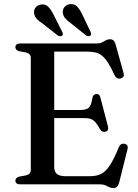

<svg xmlns="http://www.w3.org/2000/svg" viewBox="-20 -916 686 954"><path d="M205.5 -369.5H379Q409.5 -369.5 421.8 -381.2Q434 -393 438.5 -427.5Q440.5 -437.5 445.2 -442.8Q450 -448 458 -449Q474 -451 479 -431L516.5 -287.5Q519 -277 516.2 -270.8Q513.5 -264.5 505 -262Q496.5 -259.5 489.5 -262.2Q482.5 -265 477.5 -273Q465 -296.5 454.2 -308.5Q443.5 -320.5 430.2 -325Q417 -329.5 396.5 -329.5H205.5ZM56.5 -682Q56.5 -690.5 62.5 -695.2Q68.5 -700 81 -700H461Q476.5 -700 486.8 -705.2Q497 -710.5 506 -715.8Q515 -721 526.5 -721Q538 -721 544.5 -714.5Q551 -708 555 -693L594 -553Q597 -543 593.5 -536.2Q590 -529.5 581 -526.5Q571 -523.5 562.8 -527.5Q554.5 -531.5 549.5 -542Q532 -580 517.2 -603.2Q502.5 -626.5 487.5 -638.8Q472.5 -651 454.5 -655.2Q436.5 -659.5 411.5 -659.5H249.5V-85Q249.5 -62.5 263.2 -51.5Q277 -40.5 305.5 -40.5H426Q458.5 -40.5 481.2 -51.2Q504 -62 525 -93.2Q546 -124.5 571.5 -187Q576 -196 582.5 -199.5Q589 -203 597.5 -202Q608 -200.5 612.2 -193.2Q616.5 -186 613.5 -174.5L572.5 -10.5Q568.5 4.5 561.8 11.5Q555 18.5 542 18.5Q532 18.5 523 14Q514 9.5 503.5 4.8Q493 0 478.5 0H81Q68.5 0 62.5 -5Q56.5 -10 56.5 -18Q56.5 -33.5 75.5 -38.5L108.5 -44.5Q120.5 -47.5 126.8 -54Q133 -60.5 133 -71.5V-628.5Q133 -639.5 126.8 -646Q120.5 -652.5 108.5 -655.5L75.5 -661.5Q56.5 -666.5 56.5 -682ZM246 -843.5 288.5 -759Q291.5 -753.5 292.2 -748.2Q293 -743 289 -739Q284.5 -735.5 278.5 -736Q272.5 -736.5 266.5 -740L193 -798Q174.5 -809.5 163.2 -821.5Q152 -833.5 149.5 -850Q147 -866.5 157 -878.8Q167 -891 184 -893.5Q205.5 -896.5 219.5 -882.5Q233.5 -868.5 246 -843.5ZM389 -843.5 429.5 -759Q432.5 -752.5 433 -747.5Q433.5 -742.5 429 -739Q425 -735.5 418.8 -736.2Q412.5 -737 407 -740.5L334 -799Q316 -811.5 305 -824Q294 -836.5 292 -853Q290.5 -869.5 300.8 -881.5Q311 -893.5 328.5 -895.5Q350 -897.5 363.8 -883Q377.5 -868.5 389 -843.5Z"/></svg>

Font: Fraunces 12pt
Style: Regular
Weight: 400
Version: Version 1.000;[b76b70a41]